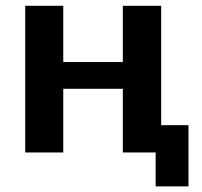

<svg xmlns="http://www.w3.org/2000/svg" viewBox="-20 -540 716 680"><path d="M69.3 0V-519.5H204.1V-320.3H415V-519.5H550.8V-96.7H647.5V120.1H531.2V0H415V-225.6H204.1V0Z"/></svg>

Font: GenEi M Gothic v2 Bold
Style: Regular
Weight: 700
Version: Version 2.0